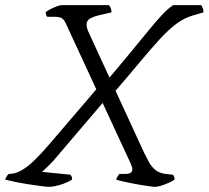

<svg xmlns="http://www.w3.org/2000/svg" viewBox="-45 -724 808 744"><path d="M557 0Q550 0 535.5 -2Q521 -4 502 -7Q483 -10 464 -14Q445 -18 429 -21.5Q413 -25 405 -28Q407 -34 410.5 -40Q414 -46 418 -50H442Q454 -50 461 -54.5Q468 -59 468 -69Q468 -73 466 -78.5Q464 -84 462 -89L211 -631Q205 -645 196.5 -652Q188 -659 166 -659H138Q136 -661 134 -666Q132 -671 132 -677Q138 -682 150.5 -688.5Q163 -695 175.5 -699.5Q188 -704 194 -704H377Q380 -701 383.5 -694Q387 -687 387 -676L339 -665Q322 -661 308 -654.5Q294 -648 291 -635Q290 -631 291 -622Q292 -613 297 -602L513 -133Q522 -115 531.5 -97Q541 -79 556.5 -66Q572 -53 597 -50L625 -47Q627 -44 629.5 -40Q632 -36 631 -28Q623 -22 608.5 -15.5Q594 -9 579.5 -4.5Q565 0 557 0ZM146 0Q136 0 113.5 -3Q91 -6 65 -10Q39 -14 14.5 -19Q-10 -24 -25 -28Q-22 -36 -18 -42.5Q-14 -49 -10 -50Q14 -50 38.5 -64Q63 -78 89.5 -104Q116 -130 146 -165L336 -387L362 -336L160 -99Q147 -86 135.5 -74.5Q124 -63 118 -58L228 -47Q230 -43 232.5 -39.5Q235 -36 234 -28Q220 -19 202.5 -12.5Q185 -6 169.5 -3Q154 0 146 0ZM388 -355 361 -402Q419 -470 460.5 -520.5Q502 -571 531.5 -607Q561 -643 583.5 -667Q606 -691 626 -704H735Q737 -700 740.5 -693Q744 -686 743 -676L702 -664Q668 -654 638 -631.5Q608 -609 573.5 -571.5Q539 -534 494.5 -480.5Q450 -427 388 -355Z"/></svg>

Font: Texturina Medium 12pt Thin
Style: Italic
Weight: 250
Italic angle: -11°
Version: Version 1.002